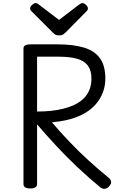

<svg xmlns="http://www.w3.org/2000/svg" viewBox="-20 -1206 761 1243"><path d="M176 14Q154 14 143 7Q132 0 132 -14V-892Q132 -906 143.5 -912.5Q155 -919 177 -919H347Q456 -919 525 -897.5Q594 -876 628 -827.5Q662 -779 662 -698Q662 -658 651 -622.5Q640 -587 619.5 -556.5Q599 -526 569.5 -501.5Q540 -477 501.5 -459Q463 -441 416.5 -430Q370 -419 316 -414Q370 -351 429 -289Q488 -227 552 -168.5Q616 -110 685 -54Q696 -46 699 -30.5Q702 -15 683 4Q670 16 656 16.5Q642 17 627 5Q552 -57 480.5 -124.5Q409 -192 344 -262Q279 -332 220 -401V-14Q220 0 209 7Q198 14 176 14ZM220 -484Q269 -484 311 -488.5Q353 -493 389 -502Q425 -511 453.5 -523.5Q482 -536 504.5 -553.5Q527 -571 542 -593Q557 -615 564.5 -641Q572 -667 572 -698Q572 -750 549 -781Q526 -812 479 -825.5Q432 -839 361 -839H220ZM514 -1186Q524 -1186 536.5 -1174.5Q549 -1163 549 -1152Q549 -1150 548.5 -1146Q548 -1142 543 -1136L406 -997Q399 -991 390.5 -984Q382 -977 362 -977Q343 -977 334.5 -984Q326 -991 320 -997L181 -1136Q176 -1142 175.5 -1146Q175 -1150 175 -1152Q175 -1163 188 -1174.5Q201 -1186 210 -1186Q217 -1186 222.5 -1182.5Q228 -1179 235 -1174L362 -1077L489 -1174Q497 -1179 502 -1182.5Q507 -1186 514 -1186Z"/></svg>

Font: Playwrite DE Grund
Style: Regular
Weight: 400
Designer: Veronika Burian, José Scaglione
Foundry: TypeTogether
Version: Version 1.002